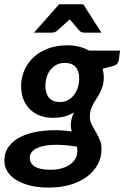

<svg xmlns="http://www.w3.org/2000/svg" viewBox="-36 -702 583 891"><path d="M445.8 -343.3Q445.8 -322.3 440.9 -305.4Q436 -288.6 429 -274.2Q421.9 -259.8 413.6 -247.1Q405.3 -234.4 397.9 -221.2Q390.6 -208 385.7 -193.6Q380.9 -179.2 380.9 -161.6Q380.9 -141.6 389.2 -125Q397.5 -108.4 407.7 -91.3Q418 -74.2 426.5 -54.7Q435.1 -35.2 435.1 -9.8Q435.1 26.9 418.5 59.1Q401.9 91.3 370.4 115.7Q338.9 140.1 293.2 154.3Q247.6 168.5 189.9 168.5Q142.6 168.5 104.7 159.2Q66.9 149.9 40 133.5Q13.2 117.2 -1.2 94.5Q-15.6 71.8 -15.6 44.9Q-16.1 11.7 -1.2 -12.9Q13.7 -37.6 38.6 -54.4Q63.5 -71.3 95.7 -81.1Q127.9 -90.8 162.6 -94.7Q197.3 -98.6 232.2 -97.7Q267.1 -96.7 296.9 -91.8Q292.5 -105.5 292.5 -122.1Q292.5 -134.8 295.9 -149.4Q299.3 -164.1 307.1 -180.7Q288.6 -168.5 264.6 -161.9Q240.7 -155.3 207 -155.3Q178.2 -155.3 151.9 -164.6Q125.5 -173.8 105.5 -192.4Q85.4 -210.9 73.7 -238.8Q62 -266.6 62 -303.7Q62 -339.4 75.9 -373.3Q89.8 -407.2 116.9 -433.6Q144 -460 184.3 -475.8Q224.6 -491.7 277.3 -491.7Q305.2 -491.7 330.3 -485.6Q355.5 -479.5 377 -467.3H521L516.1 -427.2Q514.6 -416 508.5 -407.7Q502.4 -399.4 491.2 -396.5L440.4 -382.8Q442.9 -373.5 444.1 -363.8Q445.3 -354 445.8 -343.3ZM434.6 -550.3H355.5Q348.6 -550.3 342.3 -553Q335.9 -555.7 333 -559.1L296.4 -602.1Q294.4 -604.5 292.2 -606.9Q290 -609.4 287.6 -612.3Q284.7 -609.4 282 -606.9Q279.3 -604.5 276.9 -602.5L229 -559.1Q225.1 -555.7 218.3 -553Q211.4 -550.3 204.1 -550.3H121.6L238.3 -682.1H350.6ZM241.7 -228.5Q263.7 -228.5 280.5 -238Q297.4 -247.6 308.8 -263.2Q320.3 -278.8 325.9 -298.3Q331.5 -317.9 331.5 -337.9Q331.5 -373 314.5 -391.6Q297.4 -410.2 264.2 -410.2Q242.2 -410.2 225.6 -401.1Q209 -392.1 197.5 -377.2Q186 -362.3 180.4 -343Q174.8 -323.7 174.8 -302.7Q174.8 -267.6 191.9 -248Q209 -228.5 241.7 -228.5ZM322.8 0.5Q322.8 -5.4 322.3 -10.7Q321.8 -16.1 320.8 -21.5Q262.2 -30.8 220.7 -30Q179.2 -29.3 152.8 -21.2Q126.5 -13.2 114.3 0.2Q102.1 13.7 102.1 29.3Q102.1 56.6 126 71.3Q149.9 85.9 199.2 85.9Q227.1 85.9 249.8 79.3Q272.5 72.8 288.8 61.5Q305.2 50.3 314 34.7Q322.8 19 322.8 0.5Z"/></svg>

Font: Carlito
Style: Bold Italic
Weight: 700
Italic angle: -7°
Designer: Lukasz Dziedzic
Foundry: tyPoland Lukasz Dziedzic
Version: Version 1.104